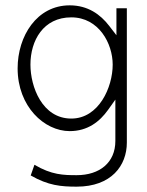

<svg xmlns="http://www.w3.org/2000/svg" viewBox="-20 -502 550 719"><path d="M46 -246C46 -103 146 -11 241 -11C308 -11 353 -46 385 -91L412 -129V26C412 107 353 154 267 154C218 154 173 153 109 115L95 155C161 193 209 197 267 197C397 197 455 118 455 32V-471H416V-370L389 -405C356 -448 309 -482 241 -482C118 -482 46 -367 46 -246ZM94 -260C94 -350 142 -437 247 -437C350 -437 402 -339 402 -260C402 -175 350 -58 247 -58C138 -58 94 -177 94 -260Z"/></svg>

Font: Charger Sport
Style: HL
Weight: 100
Designer: Jasper
Foundry: Cannot Into Space Fonts
Version: Version 1.1